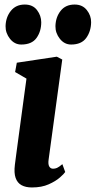

<svg xmlns="http://www.w3.org/2000/svg" viewBox="-20 -815 421 845"><path d="M120.5 10Q93 10 74.8 0Q56.5 -10 48.8 -31.8Q41 -53.5 45.5 -90Q47.5 -106.5 52 -139.8Q56.5 -173 62.2 -215.8Q68 -258.5 74.2 -304.5Q80.5 -350.5 86.2 -393.5Q92 -436.5 96.5 -469L46.5 -498L54 -539L230 -565.5L254 -553L194 -113Q191 -92 196.8 -82.2Q202.5 -72.5 213.5 -72.5Q222.5 -72.5 230.8 -76Q239 -79.5 254.5 -92.5L267 -58Q262 -50 243.5 -33.8Q225 -17.5 194.2 -3.8Q163.5 10 120.5 10ZM73.5 -619Q44 -619 24 -644.2Q4 -669.5 4.5 -700Q5.5 -739.5 27.8 -767.2Q50 -795 89 -795Q124.5 -795 143 -770.5Q161.5 -746 161.5 -717Q161.5 -677 140.8 -648Q120 -619 73.5 -619ZM293 -619Q263.5 -619 243.5 -644.2Q223.5 -669.5 224 -700Q225 -739.5 246.8 -767.2Q268.5 -795 308.5 -795Q343 -795 362.2 -770.5Q381.5 -746 381 -717Q380.5 -677 359.5 -648Q338.5 -619 293 -619Z"/></svg>

Font: Merriweather 24pt SemiCondensed Black
Style: Italic
Weight: 900
Width: 4
Italic angle: -7.8°
Designer: Eben Sorkin
Foundry: Eben Sorkin
Version: Version 2.101